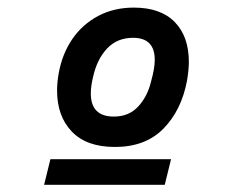

<svg xmlns="http://www.w3.org/2000/svg" viewBox="-20 -792 640 518"><path d="M441.5 -362.5 424.5 -293.5H99L116 -362.5ZM134 -547.5Q134 -570.5 138.5 -595Q148 -647 175.2 -686.8Q202.5 -726.5 245 -749Q287.5 -771.5 341 -771.5Q413.5 -771.5 451.5 -732.5Q489.5 -693.5 489.5 -625Q489.5 -604 484.5 -574Q469.5 -494.5 421 -445Q372.5 -395.5 290 -395.5Q213.5 -395.5 173.8 -437Q134 -478.5 134 -547.5ZM387.5 -572Q397.5 -607.5 397.5 -630.5Q397.5 -690 339 -690Q296 -690 268.8 -661Q241.5 -632 231 -584Q225 -559.5 225 -540Q225 -477.5 287 -477.5Q328 -477.5 353 -504.8Q378 -532 387.5 -572Z"/></svg>

Font: JuliaMono ExtraBold
Style: Italic
Weight: 800
Italic angle: -9°
Monospace: yes
Designer: cormullion
Foundry: corm
Version: Version 0.057; ttfautohint (v1.8.4)